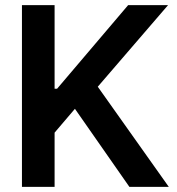

<svg xmlns="http://www.w3.org/2000/svg" viewBox="-20 -727 689 747"><path d="M65.4 -707H192.4V-381.8H202.1L478.5 -707H633.8L360.4 -389.6L636.7 0H483.4L271.5 -303.7L192.4 -210.9V0H65.4Z"/></svg>

Font: Pretendard JP SemiBold
Style: Regular
Weight: 600
Designer: Base glyphs from Inter by Rasmus Andersson; Hangeul glyphs from Noto Sans CJK(Source Han Sans) by Jang Soo-young and Kan
Foundry: Kil Hyung-jin
Version: Version 1.309